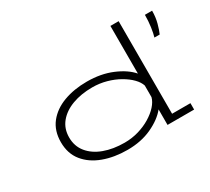

<svg xmlns="http://www.w3.org/2000/svg" viewBox="-144 -999 1381 1260"><g transform="rotate(-30 546.0 -369.5)"><path d="M497.5 11Q397.5 11 317 -18.8Q236.5 -48.5 189.5 -106.8Q142.5 -165 142.5 -251Q142.5 -337.5 188.2 -395.2Q234 -453 312.2 -482Q390.5 -511 488.5 -511Q594 -511 677.8 -475.8Q761.5 -440.5 805.5 -389V-750H868V-48.5H1007V0H805.5V-117.5Q762.5 -64 681.8 -26.5Q601 11 497.5 11ZM205 -251Q205 -184.5 243.8 -137Q282.5 -89.5 350.2 -64.5Q418 -39.5 504.5 -39.5Q559 -39.5 609.8 -54.2Q660.5 -69 701.8 -94Q743 -119 770.2 -149.2Q797.5 -179.5 805.5 -210.5V-298.5Q796.5 -327 768.8 -355.5Q741 -384 699.2 -408Q657.5 -432 606.5 -446.2Q555.5 -460.5 500 -460.5Q415.5 -460.5 348.8 -435.8Q282 -411 243.5 -364.2Q205 -317.5 205 -251ZM1017.5 -539.5Q1025.5 -565 1031.8 -608.8Q1038 -652.5 1038 -700H1092.5Q1092.5 -651 1080.8 -607.8Q1069 -564.5 1057.5 -539.5Z"/></g></svg>

Font: Trispace Expanded ExtraLight
Style: Regular
Weight: 200
Width: 7
Designer: Tyler Finck
Foundry: Etcetera Type Company
Version: Version 1.210; ttfautohint (v1.8.3)